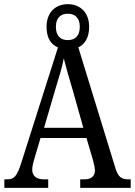

<svg xmlns="http://www.w3.org/2000/svg" viewBox="-20 -904 649 924"><path d="M1 0H212V-41H190C155 -41 135 -58 135 -88C135 -103 141 -126 146 -142L175 -240H396L427 -135C432 -116 437 -95 437 -84C437 -57 419 -41 389 -41H366V0H609V-41H597C565 -41 549 -52 536 -93L357 -676C389 -691 409 -724 409 -775C409 -846 364 -884 306 -884C249 -884 204 -846 204 -775C204 -722 225 -689 259 -676L82 -119C61 -55 48 -41 16 -41H1ZM306 -711C273 -711 249 -729 249 -775C249 -821 275 -838 306 -838C338 -838 364 -821 364 -775C364 -728 338 -711 306 -711ZM192 -289 248 -480C264 -533 280 -583 287 -623C297 -582 312 -530 330 -470L381 -289Z"/></svg>

Font: Noto Serif Sinhala Condensed
Style: Regular
Weight: 400
Width: 3
Designer: Jelle Bosma - Monotype Design Team
Foundry: Monotype Imaging Inc.
Version: Version 2.007